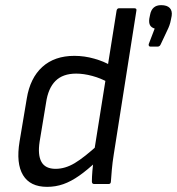

<svg xmlns="http://www.w3.org/2000/svg" viewBox="-20 -715 688 746"><path d="M163 11Q97 11 69.5 -34.5Q42 -80 56 -165L84 -332Q97 -412 144.5 -455Q192 -498 269 -498Q308 -498 346.5 -487Q385 -476 409 -461L402 -394Q372 -411 338.5 -420Q305 -429 276 -429Q224 -429 195.5 -400.5Q167 -372 159 -316L134 -165Q126 -113 141 -86Q156 -59 196 -59Q233 -59 270 -81Q307 -103 365 -156L356 -89Q320 -55 288 -32.5Q256 -10 226 0.5Q196 11 163 11ZM346 0Q337 0 337 -10Q337 -27 339 -51Q341 -75 344 -92L346 -128L433 -674Q435 -683 443 -683H501Q512 -683 510 -674L422 -115Q417 -84 414.5 -55.5Q412 -27 411 -11Q411 0 402 0ZM564 -534Q560 -534 558.5 -537Q557 -540 558 -544L581 -604Q568 -608 563 -617Q558 -626 560 -642L563 -657Q570 -695 606 -695Q629 -695 639.5 -684Q650 -673 647 -653L644 -638Q642 -627 638.5 -617Q635 -607 629 -595L605 -544Q601 -534 593 -534Z"/></svg>

Font: Sofia Sans Semi Condensed
Style: Italic
Weight: 400
Italic angle: -9°
Designer: Botio Nikoltchev, Ani Petrova
Foundry: lettersoup
Version: Version 4.101